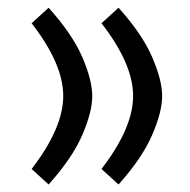

<svg xmlns="http://www.w3.org/2000/svg" viewBox="-20 -476 502 507"><path d="M223.6 -222.2Q223.6 -180.7 197.3 -119.6Q170.9 -58.6 108.4 11.2L63.5 -29.8Q147 -138.2 147 -222.7Q147 -307.1 63.5 -414.6L108.4 -455.6Q170.9 -386.2 197.3 -325.2Q223.6 -264.2 223.6 -222.2ZM408.2 -222.2Q408.2 -180.7 381.8 -119.6Q355.5 -58.6 293 11.2L248 -29.8Q331.5 -138.2 331.5 -222.7Q331.5 -307.1 248 -414.6L293 -455.6Q355.5 -386.2 381.8 -325.2Q408.2 -264.2 408.2 -222.2Z"/></svg>

Font: Vazir FD
Style: FD
Weight: 400
Foundry: Based on Dejavu fonts, by Saber Rastikerdar
Version: Version 26.0.0